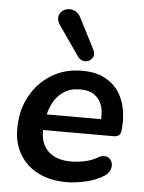

<svg xmlns="http://www.w3.org/2000/svg" viewBox="-55 -816 651 870"><g transform="rotate(5 271.0 -381.0)"><path d="M280 10Q206 10 151.5 -17.5Q97 -45 67 -95Q37 -145 37 -212Q37 -294 71.5 -358.5Q106 -423 167 -461Q228 -499 307 -499Q368 -499 409 -478Q450 -457 474 -421.5Q498 -386 506 -341Q514 -296 509 -249Q507 -228 498 -222Q489 -216 473 -216H137L147 -288H427L410 -273Q416 -313 407 -344.5Q398 -376 373.5 -395Q349 -414 306 -414Q262 -414 232 -394Q202 -374 185 -342.5Q168 -311 162 -275L157 -244Q145 -171 181 -128Q217 -85 291 -85Q321 -85 353 -91.5Q385 -98 411 -113Q430 -124 444.5 -122.5Q459 -121 467.5 -111.5Q476 -102 478 -88.5Q480 -75 473.5 -60.5Q467 -46 451 -35Q416 -12 368 -1Q320 10 280 10ZM281 -564 190 -695Q176 -715 178 -731.5Q180 -748 191.5 -758.5Q203 -769 219 -771.5Q235 -774 251.5 -766Q268 -758 279 -736L349 -599Q358 -582 353 -568.5Q348 -555 335.5 -548Q323 -541 308 -544Q293 -547 281 -564Z"/></g></svg>

Font: Nunito ExtraLight
Style: Italic
Weight: 200
Italic angle: -9°
Designer: Vernon Adams
Foundry: Vernon Adams
Version: Version 3.602